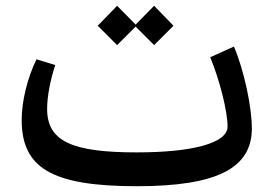

<svg xmlns="http://www.w3.org/2000/svg" viewBox="-20 -638 941 664"><path d="M453 6C730 6 851 -56 851 -194C851 -266 825 -393 789 -477L707 -440C739 -363 767 -254 767 -200C767 -144 649 -111 453 -111C230 -111 143 -149 143 -261C143 -305 154 -361 171 -413L106 -433C75 -368 55 -289 55 -223C55 -58 158 6 453 6ZM318 -549 385 -482 449 -546 513 -482 580 -549 513 -618 449 -553 385 -618Z"/></svg>

Font: Wafeq Medium
Style: Regular
Weight: 500
Designer: Rasmus Andersson & Azza Alameddine
Foundry: Google & TypeTogether
Version: Version 3.000;January 28, 2025;FontCreator 15.0.0.3014 64-bi